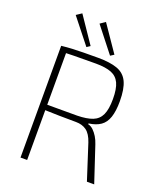

<svg xmlns="http://www.w3.org/2000/svg" viewBox="-163 -1012 935 1114"><g transform="rotate(20 305.0 -454.5)"><path d="M324 -698Q399 -698 444 -681.5Q489 -665 509 -622.5Q529 -580 529 -503Q529 -443 516 -404.5Q503 -366 475 -346.5Q447 -327 402 -321V-316Q420 -312 434.5 -298Q449 -284 461 -264.5Q473 -245 481 -220L554 0H509L439 -217Q423 -265 396.5 -284.5Q370 -304 331 -304Q273 -304 227.5 -305Q182 -306 152 -307Q122 -308 109 -309L112 -341H324Q384 -342 419.5 -356Q455 -370 471 -404.5Q487 -439 487 -502Q487 -565 471 -599.5Q455 -634 419.5 -648Q384 -662 324 -662Q246 -662 189.5 -661Q133 -660 113 -659L99 -690Q135 -694 166.5 -695.5Q198 -697 235 -697.5Q272 -698 324 -698ZM140 -690V0H99V-690ZM296 -909 407 -747 385 -733 264 -887ZM150 -909 260 -747 239 -733 117 -887Z"/></g></svg>

Font: Exo 2 ExtraLight
Style: Regular
Weight: 250
Designer: Natanael Gama
Foundry: Natanael Gama
Version: Version 2.010